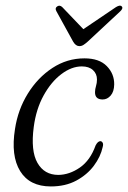

<svg xmlns="http://www.w3.org/2000/svg" viewBox="-20 -662 460 691"><path d="M274.5 -423Q237.5 -423 200.8 -395.2Q164 -367.5 137 -318.5Q110 -269.5 101.5 -205.5Q90 -119 114.8 -75.8Q139.5 -32.5 190 -32.5Q230 -33 267.5 -59Q305 -85 324 -138.5Q332 -154 341.5 -154Q346.5 -153.5 349.5 -148.2Q352.5 -143 349.5 -132.5Q342 -98 317.8 -65.5Q293.5 -33 254.5 -12Q215.5 9 163 9Q86.5 9 52.5 -46.2Q18.5 -101.5 34 -198Q44.5 -267.5 80.2 -325.2Q116 -383 168.8 -417.5Q221.5 -452 284 -452Q337 -452 364.2 -424.2Q391.5 -396.5 391 -358Q390.5 -332 378.2 -318Q366 -304 349.5 -304Q321.5 -304 322 -330.5Q322 -341 325.5 -352.2Q329 -363.5 329 -376Q329 -396.5 314.5 -409.8Q300 -423 274.5 -423ZM296 -512.5Q287 -504.5 280.2 -500.2Q273.5 -496 265.5 -496Q252.5 -496 243 -512.5L183 -621.5Q176.5 -633 186 -639Q195 -645 204 -636.5L280 -557L397.5 -636.5Q412.5 -645.5 418 -639Q424.5 -632.5 413 -621.5Z"/></svg>

Font: Fraunces 72pt Soft Light
Style: Italic
Weight: 300
Italic angle: -16°
Version: Version 1.000;[b76b70a41]